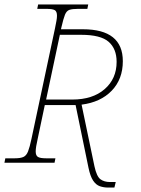

<svg xmlns="http://www.w3.org/2000/svg" viewBox="-33 -734 637 866"><path d="M455 112Q435 112 417.5 106Q400 100 387 80.5Q374 61 366 22L308 -260H169L137 -108Q128 -69 128 -51Q128 -32 138.5 -26Q149 -20 174 -20H217L213 0H-13L-9 -20H34Q59 -20 72.5 -26Q86 -32 93.5 -51Q101 -70 109 -108L215 -606Q219 -626 221.5 -639.5Q224 -653 224 -663Q224 -683 213.5 -688.5Q203 -694 178 -694H135L139 -714H365L361 -694H318Q293 -694 280 -689.5Q267 -685 260 -667.5Q253 -650 244 -611L242 -602H341Q521 -602 521 -458Q521 -377 471 -325Q421 -273 335 -262L393 16Q403 62 420 74.5Q437 87 463 87H489L483 112ZM293 -285Q385 -285 439 -332Q493 -379 493 -455Q493 -514 457 -545.5Q421 -577 333 -577H237L175 -285Z"/></svg>

Font: Noto Serif Thin
Style: Italic
Weight: 100
Italic angle: -12°
Designer: Monotype Design Team
Foundry: Monotype Imaging Inc.
Version: Version 2.014; ttfautohint (v1.8.4.7-5d5b)